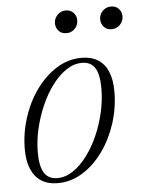

<svg xmlns="http://www.w3.org/2000/svg" viewBox="-50 -692 549 742"><g transform="rotate(-5 225.0 -321.0)"><path d="M277.5 -464.5Q315 -464.5 340.8 -448.5Q366.5 -432.5 379.8 -401.2Q393 -370 393 -324.5Q393 -261 373.8 -201.2Q354.5 -141.5 320.5 -94Q286.5 -46.5 241.2 -18.2Q196 10 144.5 10Q107 10 81.2 -6.2Q55.5 -22.5 42 -54Q28.5 -85.5 28.5 -130.5Q28.5 -193.5 47.8 -253.2Q67 -313 101.2 -360.5Q135.5 -408 180.5 -436.2Q225.5 -464.5 277.5 -464.5ZM144 -9.5Q176 -9.5 205.5 -29.2Q235 -49 260.2 -82.8Q285.5 -116.5 304.2 -159.2Q323 -202 333.5 -248.5Q344 -295 344 -340Q344 -395 327.8 -420Q311.5 -445 277.5 -445Q246 -445 216.5 -425.2Q187 -405.5 161.8 -371.8Q136.5 -338 117.8 -295.2Q99 -252.5 88.2 -206Q77.5 -159.5 77.5 -115Q77.5 -60 94 -34.8Q110.5 -9.5 144 -9.5ZM228 -564.5Q209 -564.5 198 -577Q187 -589.5 187 -606Q187 -618 193 -628.5Q199 -639 209.2 -645.5Q219.5 -652 233 -652Q252 -652 263 -639.8Q274 -627.5 274 -611Q274 -598.5 268.2 -588Q262.5 -577.5 252.2 -571Q242 -564.5 228 -564.5ZM403.5 -564.5Q384.5 -564.5 373.5 -577Q362.5 -589.5 362.5 -606Q362.5 -618 368.2 -628.5Q374 -639 384.5 -645.5Q395 -652 408.5 -652Q427.5 -652 438.5 -639.8Q449.5 -627.5 449.5 -611Q449.5 -598.5 443.5 -588Q437.5 -577.5 427.2 -571Q417 -564.5 403.5 -564.5Z"/></g></svg>

Font: Newsreader 36pt Light
Style: Italic
Weight: 300
Italic angle: -17°
Designer: Hugues Gentile
Foundry: Production Type
Version: Version 1.003